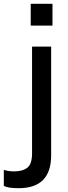

<svg xmlns="http://www.w3.org/2000/svg" viewBox="-101 -774 355 1006"><path d="M-3 212Q-60 212 -81 200V116Q-58 124 -27 124Q18 124 42.5 104.5Q67 85 67 29V-530H167V40Q167 212 -3 212ZM174 -640H60V-754H174Z"/></svg>

Font: Tanohe Sans Medium
Style: Regular
Weight: 500
Designer: Village Type and Design LLC
Foundry: Cooper Hewitt Smithsonian Design Museum
Version: Version 1.00;September 29, 2021;FontCreator 13.0.0.2655 64-b